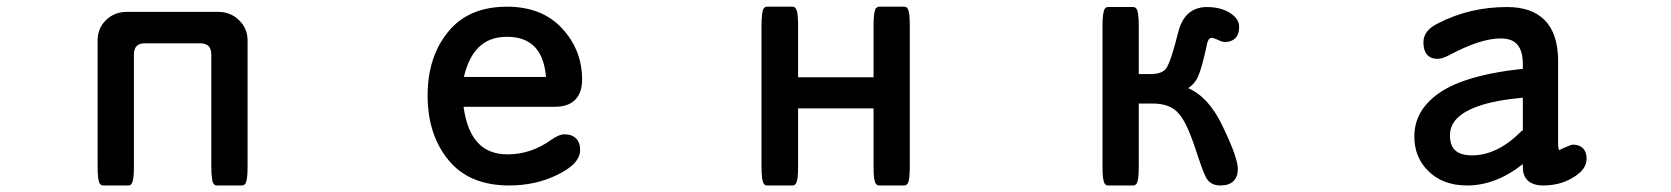

<svg xmlns="http://www.w3.org/2000/svg" viewBox="-20 -529 5040 579"><path d="M367.2 30.3H291Q286.1 30.3 283.2 27.3Q280.3 24.4 278.8 20Q277.3 15.6 275.9 6.1Q274.4 -3.4 274.4 -27.3V-407.2Q274.4 -444.3 300 -468.8Q325.7 -493.2 362.3 -493.2H637.7Q675.8 -493.2 701.7 -467.3Q726.6 -442.4 726.6 -407.2V-27.3Q726.6 7.8 722.2 20Q720.7 24.4 717.8 27.3Q714.8 30.3 710 30.3H633.8Q627.9 30.3 624 24.9Q620.6 20.5 619.6 11.7Q617.2 -3.4 617.2 -27.3V-365.2Q616.7 -382.3 608.9 -390.1Q601.1 -397.9 585 -398.4Q500 -398.4 415 -398.4Q399.9 -397.9 392.1 -390.1Q384.3 -382.3 383.8 -365.2V-27.3Q383.8 -3.4 382.3 6.1Q380.9 15.6 379.4 20Q377.9 24.4 375 27.3Q372.1 30.3 367.2 30.3Z M1618.2 -341.8Q1594.7 -418 1508.8 -418Q1455.1 -418 1422.9 -385.7Q1392.6 -355.5 1378.9 -296.9H1626.5Q1624.5 -321.8 1618.2 -341.8ZM1510.7 -63.5Q1581.1 -63.5 1641.6 -106.9Q1666 -124 1681.6 -124Q1704.6 -124 1717 -111.6Q1729.5 -99.1 1729.5 -76.7Q1729.5 -54.2 1709.5 -34.2Q1692.9 -17.6 1661.1 -2Q1595.7 30.3 1515.6 30.3Q1395 30.3 1332.3 -46.4Q1269.5 -123 1269.5 -241.2Q1269.5 -356.4 1330.6 -432.1Q1392.1 -508.8 1508.8 -508.8Q1614.3 -508.8 1674.8 -443.6Q1735.4 -378.4 1735.4 -289.1Q1735.4 -249 1714.4 -228Q1693.4 -207 1653.3 -207H1377.9Q1388.2 -131.3 1423.8 -95.7Q1456.1 -63.5 1510.7 -63.5Z M2386.7 -202.1V-28.3Q2386.7 -3.9 2385.3 5.9Q2383.8 15.6 2382.3 20Q2380.9 24.4 2377.9 27.3Q2375 30.3 2370.1 30.3H2293Q2288.1 30.3 2284.7 26.9Q2280.3 22 2278.3 9Q2276.4 -3.9 2276.4 -28.3V-449.2Q2276.4 -491.2 2282.2 -502Q2283.2 -503.9 2284.7 -505.4Q2288.1 -508.8 2293 -508.8H2370.1Q2375 -508.8 2377.9 -505.9Q2380.9 -502.9 2381.8 -499.5Q2384.3 -493.2 2384.8 -487.5Q2385.3 -481.9 2385.5 -480Q2385.7 -478 2386 -475.8Q2386.2 -473.6 2386.2 -471.2Q2386.2 -468.8 2386.5 -466.3Q2386.7 -463.9 2386.7 -460.9Q2386.7 -455.6 2386.7 -449.2V-295.9H2614.3V-449.2Q2614.3 -485.8 2618.7 -498Q2620.1 -502.9 2621.8 -504.6Q2623.5 -506.3 2625 -506.8Q2627.4 -508.8 2630.9 -508.8H2707Q2711.9 -508.8 2714.8 -505.9Q2717.8 -502.9 2718.8 -499.5Q2720.7 -494.1 2722.2 -484.1Q2723.6 -474.1 2723.6 -449.2V-28.3Q2723.6 12.7 2717.8 23.4Q2716.8 25.4 2715.3 26.9Q2711.9 30.3 2707 30.3H2630.9Q2626 30.3 2623 27.3Q2620.1 24.4 2618.7 20Q2617.2 15.6 2615.7 5.9Q2614.3 -3.9 2614.3 -28.3V-202.1Z M3414.1 -216.8V-28.3Q3414.1 -3.9 3412.6 5.9Q3411.1 15.6 3409.7 20Q3408.2 24.4 3406.2 26.4Q3402.3 30.3 3397.5 30.3H3321.3Q3316.4 30.3 3313.5 27.3Q3310.5 24.4 3309.1 20Q3307.6 15.6 3306.2 5.9Q3304.7 -3.9 3304.7 -28.3V-449.2Q3304.7 -493.7 3312 -502.9Q3315.9 -507.8 3321.3 -507.8H3397.5Q3402.3 -507.8 3405.8 -504.4Q3410.2 -499.5 3412.1 -486.6Q3414.1 -473.6 3414.1 -449.2V-305.7H3450.2Q3484.9 -305.7 3497.1 -323.2Q3511.2 -343.8 3532.7 -430.7Q3546.4 -486.8 3586.4 -502Q3601.6 -507.8 3619.1 -507.8Q3658.7 -507.8 3686.5 -491.7Q3716.8 -473.6 3716.8 -448.2Q3716.8 -425.3 3705.3 -413.8Q3693.8 -402.3 3673.8 -402.3Q3666 -402.3 3652.8 -408.7Q3639.6 -415 3633.8 -415Q3629.9 -414.6 3627 -412.1Q3621.6 -406.7 3619.1 -392.6Q3605 -325.7 3592.8 -297.9Q3583.5 -276.4 3563 -263.2Q3625 -236.3 3666 -150.4Q3691.9 -96.7 3702.4 -65.7Q3712.9 -34.7 3712.9 -19.5Q3712.9 3.9 3699.7 17.1Q3686.5 30.3 3660.2 30.3Q3628.4 30.3 3615.7 3.9Q3606.4 -14.6 3585 -80.1Q3558.6 -159.7 3536.1 -184.6Q3511.2 -216.8 3456.1 -216.8Z M4352.5 -121.1Q4352.5 -91.3 4367.2 -76.7Q4383.3 -60.5 4418.9 -60.5Q4496.1 -60.5 4568.4 -133.8Q4570.8 -135.3 4572.3 -136.2V-234.4Q4405.3 -219.2 4364.7 -161.1Q4352.5 -143.6 4352.5 -121.1ZM4723.1 -92.8Q4723.6 -92.8 4723.6 -92.8Q4742.7 -92.8 4753.7 -81.8Q4764.6 -70.8 4764.6 -49.8Q4764.6 -17.6 4723.1 6.8Q4684.1 30.3 4633.8 30.3Q4602.1 30.3 4586.4 14.6Q4572.3 0.5 4572.3 -24.4V-34.2Q4490.7 30.3 4404.3 30.3Q4330.6 30.3 4286.6 -13.7Q4245.1 -55.2 4245.1 -117.2Q4245.1 -179.2 4290 -223.6Q4329.1 -263.2 4400.1 -287.1Q4471.2 -311 4572.3 -321.3V-336.9Q4572.3 -392.1 4538.6 -407.2Q4524.9 -413.1 4504.9 -413.1Q4443.8 -413.1 4347.7 -361.3Q4328.1 -351.6 4315.4 -351.6Q4290 -351.6 4279.3 -370.1Q4272.5 -382.3 4272.5 -401.4Q4272.5 -437 4315.4 -458Q4411.1 -507.8 4524.4 -507.8Q4598.6 -507.8 4637.7 -468.8Q4678.2 -428.2 4678.7 -346.7V-96.7Q4678.7 -85.9 4680.2 -80.1L4681.6 -76.2Q4685.5 -77.6 4695.8 -83Q4718.3 -92.8 4723.1 -92.8Z"/></svg>

Font: YuPearl-SemiBold
Style: SemiBold
Weight: 600
Designer: Max Yao
Foundry: Max-Everyday
Version: Version 1.011; ttfautohint (v1.8.3)